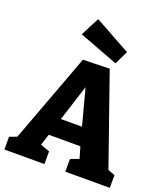

<svg xmlns="http://www.w3.org/2000/svg" viewBox="-172 -1099 1059 1217"><g transform="rotate(20 358.0 -490.0)"><path d="M675 -78 631 -117 713 -86V0H413V-86L490 -114L475 -90L441 -206L467 -184H222L241 -204L205 -94L201 -111L272 -86V0H2V-86L82 -116L43 -82L275 -705L454 -710ZM265 -281 254 -304H439L422 -277L332 -616L372 -615ZM477 -754 213 -854 278 -980 521 -846Z"/></g></svg>

Font: Bitter Thin ExtraBold
Style: Regular
Weight: 800
Version: Version 3.020